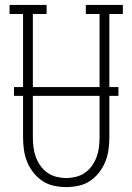

<svg xmlns="http://www.w3.org/2000/svg" viewBox="-20 -755 540 783"><path d="M250 8Q225 8 199.5 2.5Q174 -3 153 -17Q132 -31 116 -51.5Q100 -72 90.5 -95.5Q81 -119 77.5 -144.5Q74 -170 74 -195V-698H19V-735H170V-698H114V-195Q114 -175 116.5 -154.5Q119 -134 126 -115Q133 -96 145 -79Q157 -62 173.5 -50.5Q190 -39 210 -34Q230 -29 250 -29Q270 -29 290 -34Q310 -39 326.5 -50.5Q343 -62 355 -79Q367 -96 374 -115Q381 -134 383.5 -154.5Q386 -175 386 -195V-698H330V-735H481V-698H426V-195Q426 -170 422.5 -144.5Q419 -119 409.5 -95.5Q400 -72 384 -51.5Q368 -31 347 -17Q326 -3 300.5 2.5Q275 8 250 8ZM37 -364V-400H463V-364Z"/></svg>

Font: Iosevka Curly Slab Extralight
Style: Regular
Weight: 200
Monospace: yes
Designer: Belleve Invis
Foundry: Belleve Invis
Version: Version 22.1.2; ttfautohint (v1.8.4)